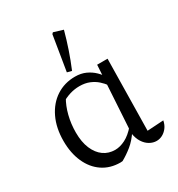

<svg xmlns="http://www.w3.org/2000/svg" viewBox="-179 -864 918 990"><g transform="rotate(-30 280.5 -369.0)"><path d="M262 8Q259 8 256 8.5Q253 9 250 9Q189 9 144 -21.5Q99 -52 74.5 -107Q50 -162 50 -233Q50 -311 78 -369.5Q106 -428 155 -460Q204 -492 267 -492Q302 -492 329.5 -479.5Q357 -467 377.5 -447Q398 -427 412 -403L396 -366Q383 -384 364.5 -400.5Q346 -417 320.5 -427.5Q295 -438 262 -438Q233 -438 205 -429.5Q177 -421 143 -401L173 -423Q151 -386 139 -338.5Q127 -291 127 -240Q127 -183 144 -143Q161 -103 190.5 -82Q220 -61 259 -61Q288 -61 319.5 -77Q351 -93 382 -129V-100Q355 -59 324 -34Q293 -9 262 8ZM467 6Q446 6 426 -5.5Q406 -17 392 -39Q378 -61 373 -93L397 -488H459L452 -63L549 -69Q544 -44 531 -27.5Q518 -11 501.5 -2.5Q485 6 467 6ZM269 -525 242 -532 276 -740 283 -747 339 -730Q325 -678 307.5 -626.5Q290 -575 269 -525Z"/></g></svg>

Font: Piazzolla 24pt
Style: Regular
Weight: 400
Designer: Juan Pablo del Peral
Foundry: Huerta Tipografica
Version: Version 2.005